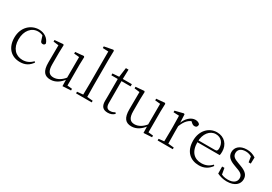

<svg xmlns="http://www.w3.org/2000/svg" viewBox="32 -1754 3859 2721"><g transform="rotate(30 1961.5 -393.0)"><path d="M292 14C383 14 441 -25 484 -88L469 -101C422 -52 369 -30 309 -30C196 -30 116 -112 116 -255C116 -400 197 -491 303 -491C342 -491 377 -481 419 -452L376 -490L404 -404C411 -379 422 -368 446 -368C465 -368 477 -377 482 -398C457 -475 386 -522 302 -522C172 -522 52 -422 52 -248C52 -85 147 14 292 14Z M790 14C872 14 939 -33 991 -103H1009L990 -137C939 -71 877 -34 813 -34C744 -34 707 -74 707 -188V-377L711 -502L701 -514L562 -502V-476L667 -463L648 -478L646 -185C645 -37 696 14 790 14ZM987 8 1123 0V-27L1044 -35V-377L1048 -502L1038 -514L900 -502V-475L985 -467L984 -117V-116Z M1205 0H1461V-27L1343 -38H1324L1205 -27ZM1301 0H1368C1366 -59 1365 -156 1365 -226V-637L1368 -791L1353 -800L1212 -773V-746L1304 -742V-226C1304 -156 1303 -59 1301 0Z M1645 -472H1825V-508H1645ZM1728 14C1774 14 1810 -1 1837 -29L1823 -47C1796 -32 1776 -24 1745 -24C1700 -24 1676 -51 1676 -115V-493L1681 -663H1638L1615 -496L1635 -511L1510 -502V-472H1615V-196C1615 -161 1614 -142 1614 -112C1614 -28 1649 14 1728 14Z M2116 14C2198 14 2265 -33 2317 -103H2335L2316 -137C2265 -71 2203 -34 2139 -34C2070 -34 2033 -74 2033 -188V-377L2037 -502L2027 -514L1888 -502V-476L1993 -463L1974 -478L1972 -185C1971 -37 2022 14 2116 14ZM2313 8 2449 0V-27L2370 -35V-377L2374 -502L2364 -514L2226 -502V-475L2311 -467L2310 -117V-116Z M2540 0H2788V-27L2674 -39H2651L2540 -27ZM2627 0H2694C2692 -48 2691 -159 2691 -226V-371L2685 -511L2672 -519L2535 -485V-459L2627 -455C2629 -405 2630 -350 2630 -281V-226C2630 -159 2629 -48 2627 0ZM2690 -318C2729 -420 2780 -473 2855 -488H2806L2829 -468C2851 -447 2867 -436 2889 -436C2921 -436 2935 -454 2935 -486C2926 -507 2896 -522 2860 -522C2788 -522 2719 -459 2687 -367H2673Z M3222 14C3308 14 3372 -25 3416 -88L3401 -102C3358 -54 3305 -30 3235 -30C3121 -30 3040 -102 3040 -263C3040 -401 3116 -491 3212 -491C3301 -491 3352 -425 3352 -341C3352 -306 3343 -290 3311 -290H3006V-260H3406C3410 -275 3412 -296 3412 -320C3412 -435 3336 -522 3213 -522C3084 -522 2976 -416 2976 -252C2976 -73 3079 14 3222 14Z M3677 14C3808 14 3872 -53 3872 -132C3872 -199 3835 -242 3735 -278L3687 -296C3615 -321 3583 -347 3583 -399C3583 -452 3622 -491 3702 -491C3742 -491 3780 -479 3821 -450V-483L3794 -485L3812 -376H3847L3850 -478C3802 -508 3761 -522 3703 -522C3590 -522 3527 -461 3527 -382C3527 -310 3577 -269 3656 -240L3706 -221C3788 -194 3815 -166 3815 -116C3815 -58 3769 -16 3677 -16C3617 -16 3579 -30 3543 -54V-18L3575 -17L3554 -137H3516L3518 -23C3571 1 3616 14 3677 14Z"/></g></svg>

Font: Source Han Serif CN VF
Style: Regular
Weight: 250
Designer: Ryoko NISHIZUKA 西塚涼子 (kana & ideographs); Frank Grießhammer (Latin, Greek & Cyrillic); Wenlong ZHANG 张文龙 (bopomofo); San
Foundry: Adobe
Version: Version 2.002;hotconv 1.1.0;makeotfexe 2.6.0